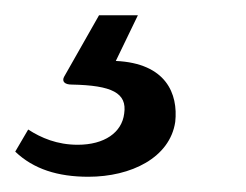

<svg xmlns="http://www.w3.org/2000/svg" viewBox="-68 -25 323 252"><path d="M162 135C166 98 150 58 84 55L113 -5H62L16 76C13 82 17 86 26 86C79 87 99 97 95 124C92 149 69 165 34 165C7 165 -14 156 -31 145L-48 174C-24 197 8 207 48 207C104 207 155 182 162 135Z"/></svg>

Font: United Sans Medium
Style: Italic
Weight: 500
Italic angle: -8°
Designer: Pablo Impallari, Rodrigo Fuenzalida (Modified by Dan O. Williams)
Version: Version 1.000;PS 001.000;hotconv 1.0.88;makeotf.lib2.5.64775